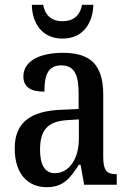

<svg xmlns="http://www.w3.org/2000/svg" viewBox="-20 -766 537 796"><path d="M239 -606C325 -606 365 -671 367 -746H320C311 -698 281 -678 239 -678C198 -678 168 -698 159 -746H112C113 -671 154 -606 239 -606ZM173 10C244 10 270 -27 307 -83H314L329 0H464V-44H461C422 -44 408 -60 408 -116V-374C408 -500 352 -547 241 -547C146 -547 77 -514 77 -449C77 -406 106 -386 164 -386C164 -451 177 -495 234 -495C294 -495 306 -447 306 -373V-314L235 -311C105 -306 41 -257 41 -151C41 -41 99 10 173 10ZM207 -48C165 -48 146 -85 146 -145C146 -223 174 -263 259 -268L307 -271V-191C307 -108 267 -48 207 -48Z"/></svg>

Font: Noto Serif Myanmar Condensed Medium
Style: Regular
Weight: 500
Width: 3
Designer: Ben Mitchell and the Monotype Design Team
Foundry: Monotype Imaging Inc.
Version: Version 2.106